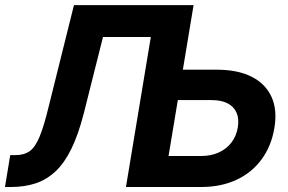

<svg xmlns="http://www.w3.org/2000/svg" viewBox="-38 -748 1152 768"><path d="M-18.1 0 2.9 -127.4H22.5Q58.1 -127.4 80.6 -143.3Q103 -159.2 120.6 -201.9Q138.2 -244.6 157.7 -325.7L257.8 -727.5H600.1L579.1 -600.1H374L296.9 -293.5Q275.4 -210 247.8 -153.3Q220.2 -96.7 184.6 -63Q148.9 -29.3 104.5 -14.6Q60.1 0 5.4 0ZM639.6 -469.2H829.6Q912.6 -469.2 968.3 -441.2Q1023.9 -413.1 1047.9 -360.8Q1071.8 -308.6 1059.6 -236.8Q1047.9 -164.6 1008.8 -111.1Q969.7 -57.6 908 -28.8Q846.2 0 766.1 0H465.8L586.4 -727.5H736.3L636.2 -124H766.1Q805.7 -124 836.7 -137.9Q867.7 -151.9 887.5 -177.5Q907.2 -203.1 913.1 -237.8Q918.9 -272 908.4 -296.6Q897.9 -321.3 872.6 -334.5Q847.2 -347.7 807.6 -347.7H619.6Z"/></svg>

Font: Inter 28pt
Style: Bold Italic
Weight: 700
Italic angle: -9.3988°
Designer: Rasmus Andersson
Foundry: rsms
Version: Version 4.001;git-66647c0bb